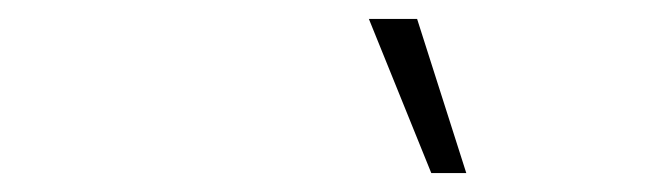

<svg xmlns="http://www.w3.org/2000/svg" viewBox="-20 -798 690 203"><path d="M473 -615H436L370 -778H421Z"/></svg>

Font: Azeret Mono Thin Thin
Style: Italic
Weight: 250
Italic angle: -12°
Version: Version 1.002